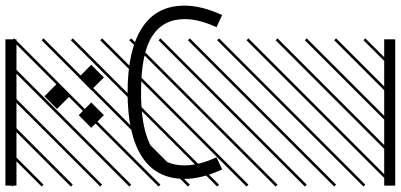

<svg xmlns="http://www.w3.org/2000/svg" viewBox="-520 -612 1453 696"><g transform="rotate(90 206.0 -263.5)"><path d="M-87.9 -342.8 -43.9 -322.3Q-73.2 -259.3 -73.2 -206.5Q-73.2 -128.9 -11 -88.9Q51.3 -48.8 192.4 -48.8Q287.6 -48.8 346.9 -67.9Q406.2 -86.9 431.6 -121.1Q457 -155.3 457 -206.5Q457 -259.3 427.7 -322.3L471.7 -342.8Q505.9 -268.6 505.9 -206.5Q505.9 -103.5 425.3 -51.8Q344.7 0 192.4 0Q40 0 -41 -52Q-122.1 -104 -122.1 -206.5Q-122.1 -268.6 -87.9 -342.8ZM0 402.8H530.3V442.9H0ZM0 -970.2H530.3V-930.2H0ZM526.9 410.6 533.7 417.5 525.4 425.8 518.6 418.9ZM526.9 304.7 533.7 311.5 419.4 425.8 412.6 418.9ZM526.9 198.7 533.7 205.6 313.5 425.8 306.6 418.9ZM526.9 92.3 533.7 99.1 207.5 425.8 200.7 418.9ZM526.9 -13.2 533.7 -6.3 101.6 425.8 94.7 418.9ZM526.9 -119.1 533.7 -112.3 3.4 418 -3.4 411.1ZM526.9 -225.6 533.7 -218.8 3.4 311.5 -3.4 304.7ZM526.9 -331.5 533.7 -324.7 3.4 205.6 -3.4 198.7ZM526.9 -438 533.7 -431.2 3.4 99.1 -3.4 92.3ZM526.9 -543.5 533.7 -536.6 3.4 -6.3 -3.4 -13.2ZM526.9 -649.4 533.7 -642.6 3.4 -112.3 -3.4 -119.1ZM526.9 -755.9 533.7 -749 3.4 -218.8 -3.4 -225.6ZM526.9 -861.8 533.7 -855 3.4 -324.7 -3.4 -331.5ZM516.6 -958 523.4 -951.2 3.4 -431.2 -3.4 -438ZM411.1 -958 418 -951.2 3.4 -536.6 -3.4 -543.5ZM305.2 -958 312 -951.2 3.4 -642.6 -3.4 -649.4ZM198.7 -958 205.6 -951.2 3.4 -749 -3.4 -755.9ZM92.3 -958 99.1 -951.2 3.4 -855 -3.4 -861.8ZM229 131.8 274.9 85.9 320.8 131.8 274.9 177.2ZM92.3 131.8 138.2 85.9 184.1 131.8 138.2 177.2ZM160.6 255.9 206.5 210 252.4 255.9 206.5 301.3Z"/></g></svg>

Font: AzarMehrMSRS3
Style: Regular
Weight: 1
Designer: Amin Abedi
Version: Version 1.00